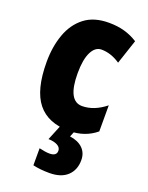

<svg xmlns="http://www.w3.org/2000/svg" viewBox="-150 -638 733 954"><g transform="rotate(20 216.5 -161.5)"><path d="M254 10Q142 10 87 -58.5Q32 -127 32 -274Q32 -355 55.5 -420.5Q79 -486 128.5 -524.5Q178 -563 257 -563Q303 -563 340 -552.5Q377 -542 410 -521L367 -392Q318 -425 268 -425Q235 -425 215.5 -386Q196 -347 196 -274Q196 -128 272 -128Q335 -128 396 -177V-39Q337 10 254 10ZM361 126Q361 178 328 209Q295 240 233 240Q184 240 146 231V141Q163 145 176.5 147Q190 149 201 149Q238 149 238 121Q238 104 220.5 94Q203 84 172 83L206 0H282L268 34Q312 40 336.5 64Q361 88 361 126Z"/></g></svg>

Font: Noto Sans Sinhala ExtraCondensed Black
Style: Regular
Weight: 900
Width: 2
Designer: Jelle Bosma - Monotype Design Team
Foundry: Monotype Imaging Inc.
Version: Version 2.006; ttfautohint (v1.8.4.7-5d5b)